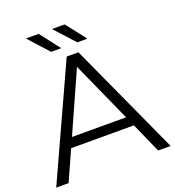

<svg xmlns="http://www.w3.org/2000/svg" viewBox="-155 -1003 1026 1124"><g transform="rotate(-20 358.5 -440.5)"><path d="M2 0 322 -700H395L715 0H637L554 -187H163L79 0ZM190 -247H527L358 -623ZM409 -757 296 -881H375L472 -757ZM246 -757 134 -881H213L309 -757Z"/></g></svg>

Font: Montserrat
Style: Regular
Weight: 400
Designer: Julieta Ulanovsky
Foundry: Julieta Ulanovsky
Version: Version 9.000; ttfautohint (v1.8.4.7-5d5b)